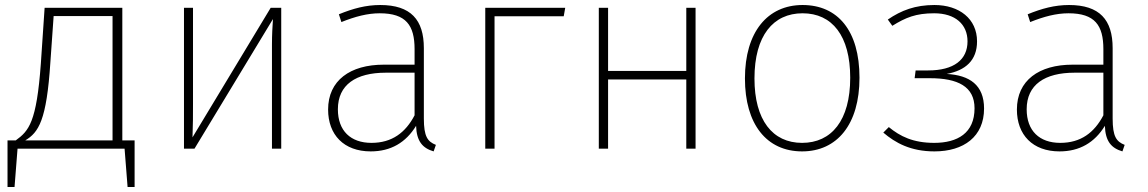

<svg xmlns="http://www.w3.org/2000/svg" viewBox="-20 -593 4581 766"><path d="M468 -33V-562H158L143 -340C126 -104 95 -71 43 -33H10V153H38L50 0H477L489 153H517V-33ZM429 -33H81C134 -65 166 -112 181 -345L194 -529H429Z M1102 -562H1060L748 -45C750 -95 750 -135 750 -178V-562H714V0H756L1069 -517C1067 -485 1065 -456 1065 -415V0H1102Z M1671 -120V-401C1671 -514 1619 -573 1497 -573C1440 -573 1388 -559 1332 -536L1342 -505C1397 -527 1446 -540 1495 -540C1600 -540 1634 -492 1634 -397V-335H1511C1377 -335 1289 -272 1289 -156C1289 -55 1352 11 1459 11C1539 11 1599 -24 1640 -91C1642 -29 1666 -2 1710 11L1719 -15C1686 -28 1671 -48 1671 -120ZM1462 -23C1379 -23 1328 -71 1328 -157C1328 -255 1400 -303 1519 -303H1634V-133C1598 -64 1544 -23 1462 -23Z M1953 0V-528H2229L2235 -562H1916V0Z M2718 0H2755V-562H2718V-310H2406V-562H2369V0H2406V-276H2718Z M3182 -573C3042 -573 2952 -465 2952 -280C2952 -98 3038 11 3180 11C3320 11 3409 -97 3409 -283C3409 -471 3322 -573 3182 -573ZM3182 -540C3300 -540 3372 -450 3372 -283C3372 -112 3297 -23 3180 -23C3062 -23 2990 -114 2990 -280C2990 -451 3065 -540 3182 -540Z M3708 -573C3632 -573 3576 -552 3522 -515L3540 -490C3593 -523 3634 -540 3707 -540C3791 -540 3840 -496 3840 -428C3840 -355 3786 -312 3683 -312H3633L3629 -281H3690C3801 -281 3868 -248 3868 -161C3868 -62 3800 -23 3707 -23C3623 -23 3571 -49 3526 -86L3504 -64C3552 -23 3613 11 3708 11C3825 11 3906 -48 3906 -160C3906 -254 3848 -293 3757 -298C3832 -312 3878 -352 3878 -428C3878 -518 3807 -573 3708 -573Z M4419 -120V-401C4419 -514 4367 -573 4245 -573C4188 -573 4136 -559 4080 -536L4090 -505C4145 -527 4194 -540 4243 -540C4348 -540 4382 -492 4382 -397V-335H4259C4125 -335 4037 -272 4037 -156C4037 -55 4100 11 4207 11C4287 11 4347 -24 4388 -91C4390 -29 4414 -2 4458 11L4467 -15C4434 -28 4419 -48 4419 -120ZM4210 -23C4127 -23 4076 -71 4076 -157C4076 -255 4148 -303 4267 -303H4382V-133C4346 -64 4292 -23 4210 -23Z"/></svg>

Font: Glow Sans SC Normal ExtraLight
Style: Regular
Weight: 200
Designer: Ryoko NISHIZUKA (kana, bopomofo & ideographs); Paul D. Hunt (Latin, Greek & Cyrillic); Sandoll Communications, Soo-young
Version: Version 0.93